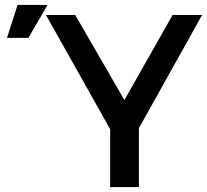

<svg xmlns="http://www.w3.org/2000/svg" viewBox="-20 -761 843 781"><path d="M428 -235.5 167 -700H286L486 -354L682 -700H802L545 -239.5V0H428ZM51.5 -741H173.5L95.5 -607H8.5Z"/></svg>

Font: Argentum Sans
Style: Regular
Weight: 400
Designer: Julieta Ulanovsky, Owen Earl, Chris M. Simpson, Rasmus Andersson, Cristiano Sobral
Foundry: The Argentum Sans Project Authors
Version: Version 3.135; ttfautohint (v1.8.4.7-5d5b-dirty)